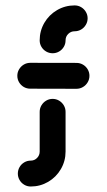

<svg xmlns="http://www.w3.org/2000/svg" viewBox="-20 -538 393 706"><path d="M173.7 -174.4Q186.3 -174.4 197.2 -168Q208.1 -161.5 214.6 -150.6Q221.1 -139.6 221.1 -126.7V19.3Q221.1 54.1 203.9 83.7Q186.7 113.3 157.2 130.6Q127.8 147.8 93 147.8Q80 147.8 69.1 141.3Q58.1 134.8 51.9 123.9Q45.6 113 45.6 100.4Q45.6 87.4 51.9 76.5Q58.1 65.6 69.1 59.1Q80 52.6 93 52.6Q106.7 52.6 116.3 42.8Q125.9 33 125.9 19.3V-126.7Q125.9 -139.6 132.4 -150.6Q138.9 -161.5 149.8 -168Q160.7 -174.4 173.7 -174.4ZM43.7 -259.3Q43.7 -272.2 50.2 -283.1Q56.7 -294.1 67.6 -300.6Q78.5 -307 91.5 -307L261.1 -306.7Q274.1 -306.7 285 -300.4Q295.9 -294.1 302.4 -283.1Q308.9 -272.2 308.9 -259.3Q308.9 -246.3 302.4 -235.4Q295.9 -224.4 285 -218Q274.1 -211.5 261.1 -211.5L91.5 -211.9Q78.5 -211.9 67.6 -218.1Q56.7 -224.4 50.2 -235.4Q43.7 -246.3 43.7 -259.3ZM173.7 -342.2Q160.7 -342.2 149.8 -348.5Q138.9 -354.8 132.4 -365.7Q125.9 -376.7 125.9 -389.6Q125.9 -424.4 143.1 -454.1Q160.4 -483.7 190 -500.9Q219.6 -518.1 254.4 -518.1Q267.4 -518.1 278.3 -511.7Q289.3 -505.2 295.7 -494.3Q302.2 -483.3 302.2 -470.7Q302.2 -457.8 295.7 -446.9Q289.3 -435.9 278.3 -429.4Q267.4 -423 254.4 -423Q240.7 -423 230.9 -413.3Q221.1 -403.7 221.1 -389.6Q221.1 -376.7 214.6 -365.7Q208.1 -354.8 197.2 -348.5Q186.3 -342.2 173.7 -342.2Z"/></svg>

Font: 26F Galaxy Sans Extra Bold
Style: Regular
Weight: 800
Designer: C₂₉H₂₅N₃O₅
Version: Version 1.100